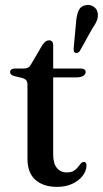

<svg xmlns="http://www.w3.org/2000/svg" viewBox="-20 -740 412 769"><path d="M69.5 -427.5 40.5 -434.5Q29 -437.5 24.8 -441.5Q20.5 -445.5 20.5 -451Q20.5 -458 25.5 -461.8Q30.5 -465.5 38.5 -465.5H72.5Q84.5 -465.5 92 -469.2Q99.5 -473 105 -483.5L149 -558.5Q156 -569 162.5 -573.8Q169 -578.5 176.5 -578.5Q184.5 -578.5 188.8 -573.5Q193 -568.5 193 -559.5V-121Q193 -86 207.5 -67.8Q222 -49.5 247 -49.5Q264.5 -49.5 274.5 -55.2Q284.5 -61 290.5 -68.8Q296.5 -76.5 302 -83.2Q307.5 -90 314.5 -91.5Q320 -92 323.2 -88.2Q326.5 -84.5 326.5 -76.5Q325.5 -54 310.2 -34.8Q295 -15.5 268.8 -3.5Q242.5 8.5 208.5 8.5Q154 8.5 122 -19.5Q90 -47.5 90 -104.5V-401Q90 -412 85.5 -418Q81 -424 69.5 -427.5ZM148 -430 148.5 -465.5H304Q313 -465.5 318 -462Q323 -458.5 323 -451.5Q323 -442 313.2 -436Q303.5 -430 283 -430ZM284.5 -649Q286.5 -679 294.8 -697.5Q303 -716 324 -719.5Q342 -722.5 355.2 -713.2Q368.5 -704 371 -689.5Q374 -673.5 368 -658Q362 -642.5 349.5 -625.5L299 -534.5Q295.5 -530.5 291 -528.8Q286.5 -527 281.5 -528.5Q276.5 -530.5 275.8 -535.2Q275 -540 275 -545.5Z"/></svg>

Font: Fraunces 36pt
Style: Regular
Weight: 400
Version: Version 1.000;[b76b70a41]